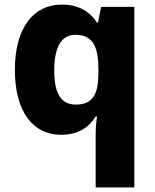

<svg xmlns="http://www.w3.org/2000/svg" viewBox="-20 -579 677 839"><path d="M398 11V240H567V-549H422L408 -480H404C375 -525 328 -559 250 -559C128 -559 45 -460 45 -274C45 -88 126 10 247 10C325 10 371 -26 398 -70H404C400 -44 398 -15 398 11ZM312 -122C247 -122 217 -169 217 -271C217 -371 247 -427 309 -427C387 -427 410 -373 410 -276V-254C409 -166 384 -122 312 -122Z"/></svg>

Font: Noto Sans Lao ExtraBold
Style: Regular
Weight: 800
Designer: Monotype Design Team
Foundry: Monotype Imaging Inc.
Version: Version 2.003